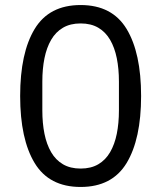

<svg xmlns="http://www.w3.org/2000/svg" viewBox="-20 -730 640 762"><path d="M300 12Q175 12 117.5 -83Q60 -178 60 -349Q60 -520 117.5 -615Q175 -710 300 -710Q425 -710 482.5 -615Q540 -520 540 -349Q540 -178 482.5 -83Q425 12 300 12ZM300 -61Q341 -61 370 -78Q399 -95 417 -126Q435 -157 443.5 -199Q452 -241 452 -292V-406Q452 -457 443.5 -499Q435 -541 417 -572Q399 -603 370 -620Q341 -637 300 -637Q259 -637 230 -620Q201 -603 183 -572Q165 -541 156.5 -499Q148 -457 148 -406V-292Q148 -241 156.5 -199Q165 -157 183 -126Q201 -95 230 -78Q259 -61 300 -61Z"/></svg>

Font: IBM Plex Sans Devanagari
Style: Regular
Weight: 400
Designer: Mike Abbink, Paul van der Laan, Pieter van Rosmalen, Erin McLaughlin
Foundry: Bold Monday
Version: Version 1.1